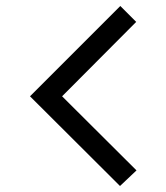

<svg xmlns="http://www.w3.org/2000/svg" viewBox="-20 -603 555 640"><path d="M380 17 80 -282 381 -583 434 -530 187 -282 435 -35Z"/></svg>

Font: Trochut
Style: Bold
Weight: 700
Designer: Andreu Balius
Foundry: Andreu Balius
Version: Version 1.001